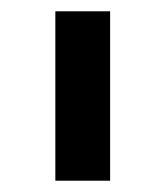

<svg xmlns="http://www.w3.org/2000/svg" viewBox="-20 -760 293 340"><path d="M78 -440V-740H175V-440Z"/></svg>

Font: IBM Plex Sans Arabic Medm
Style: Regular
Weight: 500
Designer: Mike Abbink, Paul van der Laan, Pieter van Rosmalen, Wael Morcos, Khajak Apelian
Foundry: Bold Monday
Version: Version 1.005